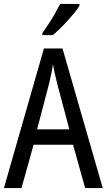

<svg xmlns="http://www.w3.org/2000/svg" viewBox="-20 -963 547 983"><path d="M416 0 354 -222H152L90 0H0L205 -715H300L506 0ZM274 -530Q271 -545 266 -563.5Q261 -582 257.5 -601Q254 -620 251 -634Q249 -617 245.5 -599Q242 -581 238 -564Q234 -547 230 -530L170 -301H335ZM387 -934Q378 -918 361.5 -898Q345 -878 325.5 -856.5Q306 -835 286.5 -816Q267 -797 251 -783H197V-794Q215 -819 231.5 -844.5Q248 -870 262.5 -895.5Q277 -921 288 -943H387Z"/></svg>

Font: Noto Sans Arabic Condensed
Style: Regular
Weight: 400
Width: 3
Designer: Monotype Design Team, Nadine Chahine, Nizar Qandah and Khaled Hosny
Foundry: Monotype Imaging Inc.
Version: Version 2.012